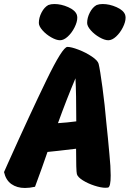

<svg xmlns="http://www.w3.org/2000/svg" viewBox="-47 -933 644 954"><path d="M146 -819Q146 -845 159.5 -871Q173 -897 193 -908Q206 -913 223 -913Q257 -913 292 -897.5Q327 -882 335 -859Q337 -851 337 -845Q337 -824 323.5 -797Q310 -770 290 -751.5Q270 -733 251 -733Q233 -733 207.5 -747.5Q182 -762 164 -782.5Q146 -803 146 -819ZM577 -845Q577 -824 563.5 -797Q550 -770 530 -751.5Q510 -733 491 -733Q473 -733 447.5 -747.5Q422 -762 404 -782.5Q386 -803 386 -819Q386 -845 399.5 -871Q413 -897 433 -908Q446 -913 463 -913Q497 -913 532 -897.5Q567 -882 575 -859Q577 -851 577 -845ZM481 -327 489 -249Q490 -233 496.5 -168.5Q503 -104 503 -61Q503 -5 490 -1Q486 0 477 0Q455 0 422.5 -10.5Q390 -21 364.5 -37Q339 -53 335 -68Q331 -83 331 -194Q223 -181 189 -178Q162 -99 127 -5Q100 1 77 1Q37 1 9.5 -18.5Q-18 -38 -27 -78L-7 -123Q103 -368 183.5 -534Q264 -700 288 -700Q307 -700 343.5 -686Q380 -672 409.5 -652Q439 -632 443 -616Q450 -588 462 -499Q474 -410 481 -327ZM241 -321Q287 -324 332 -330Q332 -468 328 -544Q284 -440 241 -321Z"/></svg>

Font: Mogra
Style: Regular
Weight: 400
Designer: Lipi Raval
Foundry: Lipi Raval
Version: Version 1.002;PS 1.002;hotconv 1.0.88;makeotf.lib2.5.647800;